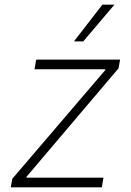

<svg xmlns="http://www.w3.org/2000/svg" viewBox="-20 -800 560 820"><path d="M25.9 0 32.7 -36.6 429.3 -500.4 430 -504.3H127.5L134.6 -545.5H492.9L486.2 -508.2L93.4 -45.1L92.7 -41.2H421.9L414.8 0ZM295.8 -623.2 417.3 -780.2H468.8L335.6 -623.2Z"/></svg>

Font: Inter Extra Light  BETA
Style: Italic
Weight: 200
Italic angle: 9.39999°
Designer: Rasmus Andersson
Foundry: rsms
Version: Version 3.011;git-f93a4a705